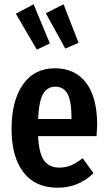

<svg xmlns="http://www.w3.org/2000/svg" viewBox="-20 -862 503 897"><path d="M431 -226H158Q162 -144 186.5 -111.5Q211 -79 256 -79Q287 -79 312 -89.5Q337 -100 366 -123L417 -53Q347 15 249 15Q145 15 89.5 -57Q34 -129 34 -260Q34 -391 87 -467Q140 -543 237 -543Q330 -543 382 -475.5Q434 -408 434 -277Q434 -268 431 -226ZM314 -313Q314 -388 296 -422.5Q278 -457 238 -457Q201 -457 181.5 -423.5Q162 -390 158 -306H314ZM137 -842 213 -659 152 -630 54 -798ZM277 -842 347 -662 285 -635 194 -800Z"/></svg>

Font: Fira Sans Extra Condensed Medium
Style: Regular
Weight: 500
Width: 1
Designer: Carrois Corporate & Edenspiekermann AG
Foundry: Carrois Corporate GbR & Edenspiekermann AG
Version: Version 4.203